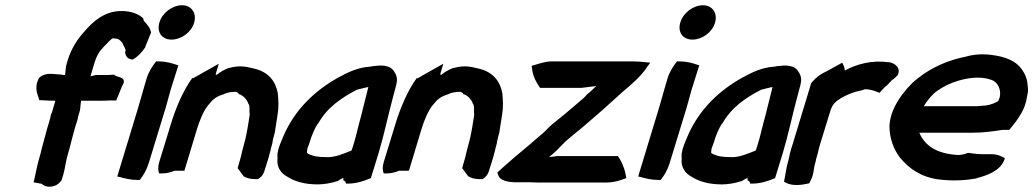

<svg xmlns="http://www.w3.org/2000/svg" viewBox="-20 -689 3939 732"><path d="M129 -392C107 -352 126 -325 130 -307H137C153 -306 170 -305 187 -305H191L182 -274C180 -267 178 -259 175 -254L174 -251C172 -241 170 -232 167 -223L160 -200C157 -189 154 -176 151 -166L150 -164C149 -157 147 -151 144 -141L137 -114V-113C136 -106 133 -99 131 -91C122 -61 117 -32 111 -6L108 6L140 12C153 27 190 29 211 3L214 0L221 -22C229 -50 231 -77 239 -102C247 -128 252 -152 259 -177C262 -187 265 -200 268 -209L275 -231C277 -238 277 -243 278 -245L285 -269L289 -305H360C372 -305 385 -305 398 -306H423L446 -362C471 -400 414 -394 417 -404H410C399 -403 386 -403 374 -403H345L325 -398L339 -446C348 -476 359 -494 372 -506V-507C390 -525 405 -543 411 -543H414L417 -542H419C432 -542 439 -535 447 -525C450 -514 458 -507 459 -496L457 -491C458 -474 468 -463 486 -462C506 -473 522 -491 534 -509L535 -514C544 -533 547 -545 554 -560L556 -565C553 -582 543 -594 528 -610L526 -619L525 -620C508 -636 480 -647 443 -647C379 -647 335 -608 301 -568C275 -540 251 -502 238 -459L232 -438L228 -403H224C221 -403 215 -404 211 -405H208C189 -405 154 -416 129 -392Z M588 -604C576 -566 598 -538 634 -538C670 -538 709 -565 720 -602C731 -639 710 -669 674 -669C638 -669 599 -641 588 -604ZM527 -349C519 -323 514 -301 506 -276L427 -16L437 -14C454 -9 478 -3 503 -3H513C527 -21 539 -41 547 -67L611 -276C619 -303 624 -324 631 -348L660 -440L650 -443C633 -449 610 -455 585 -455H575C561 -437 547 -416 539 -390Z M587 -71C582 -54 582 -39 587 -28H600C616 -28 631 -32 645 -38H683L731 -197C740 -227 755 -264 772 -286L773 -287C781 -297 790 -308 799 -314C809 -322 824 -327 834 -330L837 -332C848 -336 861 -339 878 -339C878 -339 890 -337 890 -330H892C908 -324 919 -312 926 -297L925 -295H926C931 -290 932 -279 931 -266V-264L932 -252C928 -224 923 -193 916 -161L910 -138C905 -121 902 -107 898 -90C894 -76 890 -61 886 -48L909 -17C918 -11 934 -6 953 -6H964C974 -12 983 -22 987 -34L1001 -78C1005 -90 1007 -101 1010 -111L1011 -114C1012 -121 1015 -130 1017 -138L1018 -142C1020 -156 1024 -170 1028 -185V-186C1031 -205 1035 -229 1038 -250C1043 -278 1042 -308 1039 -334C1031 -378 1005 -415 947 -428C916 -436 890 -440 855 -430H852C835 -423 821 -416 807 -404C807 -404 805 -404 802 -405L814 -446L715 -390L714 -393C677 -342 650 -278 629 -208Z M1038 -106C1037 -97 1038 -92 1038 -84C1034 -52 1051 -28 1076 -15C1104 3 1142 14 1191 14C1213 14 1240 10 1264 2H1266C1273 -3 1281 -7 1289 -11V-1L1294 1C1295 3 1297 4 1297 4L1299 11H1307C1338 11 1369 1 1394 -10L1423 -104C1444 -174 1458 -242 1476 -310L1484 -340C1494 -377 1500 -392 1481 -419C1462 -446 1419 -438 1414 -438C1406 -438 1397 -436 1392 -435C1343 -432 1306 -413 1269 -393C1183 -345 1105 -274 1060 -169C1052 -149 1041 -127 1039 -107ZM1152 -123C1153 -127 1158 -137 1161 -148C1168 -172 1180 -200 1191 -217L1192 -218H1193C1227 -279 1281 -316 1341 -347C1341 -347 1384 -358 1384 -357V-356C1374 -318 1367 -286 1357 -248C1352 -232 1345 -201 1341 -187V-186C1337 -171 1334 -158 1329 -142L1323 -123L1320 -115C1292 -104 1256 -88 1226 -90H1225C1210 -90 1194 -91 1183 -93C1167 -97 1150 -103 1150 -108C1151 -113 1151 -118 1152 -123Z M1443 -71C1438 -54 1438 -39 1443 -28H1456C1472 -28 1487 -32 1501 -38H1539L1587 -197C1596 -227 1611 -264 1628 -286L1629 -287C1637 -297 1646 -308 1655 -314C1665 -322 1680 -327 1690 -330L1693 -332C1704 -336 1717 -339 1734 -339C1734 -339 1746 -337 1746 -330H1748C1764 -324 1775 -312 1782 -297L1781 -295H1782C1787 -290 1788 -279 1787 -266V-264L1788 -252C1784 -224 1779 -193 1772 -161L1766 -138C1761 -121 1758 -107 1754 -90C1750 -76 1746 -61 1742 -48L1765 -17C1774 -11 1790 -6 1809 -6H1820C1830 -12 1839 -22 1843 -34L1857 -78C1861 -90 1863 -101 1866 -111L1867 -114C1868 -121 1871 -130 1873 -138L1874 -142C1876 -156 1880 -170 1884 -185V-186C1887 -205 1891 -229 1894 -250C1899 -278 1898 -308 1895 -334C1887 -378 1861 -415 1803 -428C1772 -436 1746 -440 1711 -430H1708C1691 -423 1677 -416 1663 -404C1663 -404 1661 -404 1658 -405L1670 -446L1571 -390L1570 -393C1533 -342 1506 -278 1485 -208Z M1876 -31 1879 -23C1886 3 1925 6 1951 6H2006C2014 6 2024 7 2035 7H2289C2311 7 2332 3 2351 -4L2368 -10L2365 -25C2360 -51 2349 -75 2336 -94H2105C2094 -93 2085 -91 2073 -90C2095 -107 2114 -127 2134 -148C2155 -166 2177 -185 2200 -203C2252 -247 2303 -292 2354 -339C2385 -365 2424 -398 2446 -432L2459 -450L2440 -452C2407 -456 2375 -455 2342 -455H2084C2062 -455 2040 -448 2024 -443L2007 -438L2009 -423C2013 -395 2025 -374 2039 -354H2197L2253 -361C2243 -351 2230 -338 2218 -329L2217 -328C2213 -323 2210 -320 2206 -316C2184 -298 2158 -274 2138 -258L2084 -214C2072 -204 2064 -194 2054 -185C2017 -153 1984 -124 1947 -94C1922 -72 1899 -53 1876 -31Z M2574 -604C2562 -566 2584 -538 2620 -538C2656 -538 2695 -565 2706 -602C2717 -639 2696 -669 2660 -669C2624 -669 2585 -641 2574 -604ZM2513 -349C2505 -323 2500 -301 2492 -276L2413 -16L2423 -14C2440 -9 2464 -3 2489 -3H2499C2513 -21 2525 -41 2533 -67L2597 -276C2605 -303 2610 -324 2617 -348L2646 -440L2636 -443C2619 -449 2596 -455 2571 -455H2561C2547 -437 2533 -416 2525 -390Z M2579 -106C2578 -97 2579 -92 2579 -84C2575 -52 2592 -28 2617 -15C2645 3 2683 14 2732 14C2754 14 2781 10 2805 2H2807C2814 -3 2822 -7 2830 -11V-1L2835 1C2836 3 2838 4 2838 4L2840 11H2848C2879 11 2910 1 2935 -10L2964 -104C2985 -174 2999 -242 3017 -310L3025 -340C3035 -377 3041 -392 3022 -419C3003 -446 2960 -438 2955 -438C2947 -438 2938 -436 2933 -435C2884 -432 2847 -413 2810 -393C2724 -345 2646 -274 2601 -169C2593 -149 2582 -127 2580 -107ZM2693 -123C2694 -127 2699 -137 2702 -148C2709 -172 2721 -200 2732 -217L2733 -218H2734C2768 -279 2822 -316 2882 -347C2882 -347 2925 -358 2925 -357V-356C2915 -318 2908 -286 2898 -248C2893 -232 2886 -201 2882 -187V-186C2878 -171 2875 -158 2870 -142L2864 -123L2861 -115C2833 -104 2797 -88 2767 -90H2766C2751 -90 2735 -91 2724 -93C2708 -97 2691 -103 2691 -108C2692 -113 2692 -118 2693 -123Z M3001 -136C2998 -127 2995 -119 2993 -109C2990 -100 2989 -88 2987 -82C2977 -50 2975 -24 2969 4L2975 7C3000 21 3035 17 3065 10L3069 2C3082 -21 3082 -41 3085 -56L3091 -79V-81L3097 -102C3100 -116 3104 -131 3108 -144L3146 -267C3154 -293 3168 -304 3188 -316C3212 -329 3235 -339 3263 -344H3264L3279 -349C3296 -348 3312 -344 3323 -339L3333 -335L3343 -346C3348 -352 3355 -359 3363 -365L3381 -384C3390 -389 3397 -397 3403 -403L3404 -406C3413 -428 3396 -447 3370 -452H3364C3308 -460 3247 -446 3201 -420C3200 -424 3200 -433 3196 -440L3191 -450L3131 -417C3110 -408 3091 -394 3076 -376L3073 -373Z M3379 -252C3374 -236 3372 -223 3371 -209C3371 -162 3387 -119 3412 -87C3445 -47 3491 -14 3558 -5C3606 1 3656 0 3703 -9H3704V-10C3739 -19 3790 -35 3808 -77L3811 -86C3798 -93 3784 -101 3761 -101H3732C3712 -101 3691 -103 3675 -106H3670C3661 -103 3653 -99 3635 -98C3552 -102 3506 -133 3485 -183H3686C3728 -183 3765 -188 3803 -194H3828C3851 -222 3881 -258 3892 -302L3897 -328C3900 -340 3900 -350 3898 -361C3897 -389 3887 -409 3874 -427C3852 -457 3812 -473 3764 -479C3733 -484 3696 -483 3662 -473C3599 -461 3532 -433 3480 -391C3471 -384 3461 -376 3451 -365C3421 -334 3394 -297 3379 -253ZM3502 -284C3513 -303 3524 -316 3540 -332C3547 -339 3555 -344 3569 -353C3615 -382 3701 -406 3758 -385H3759C3783 -377 3799 -348 3791 -316C3790 -314 3788 -311 3786 -304C3773 -296 3759 -290 3739 -287L3715 -285C3709 -284 3703 -284 3696 -284Z"/></svg>

Font: SolarCharger
Style: 952
Weight: 900
Designer: Mew Too
Foundry: Cannot Into Space Fonts/KineticPlasma Fonts
Version: Version 1.100